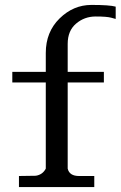

<svg xmlns="http://www.w3.org/2000/svg" viewBox="-20 -760 490 780"><path d="M450 -683 432 -688Q414 -693 368.5 -693Q323 -693 289 -664Q255 -635 255 -582V-468H402V-425H255V-75Q262 -45 301 -45H363V0H57V-45L125 -46Q153 -50 166 -75V-425H30V-468H166V-545Q166 -630 222 -685Q278 -740 351.5 -740Q425 -740 450 -733Z"/></svg>

Font: Sawarabi Mincho
Style: Regular
Weight: 400
Version: Version 1.00